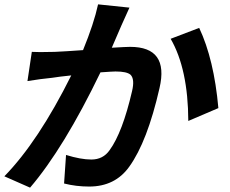

<svg xmlns="http://www.w3.org/2000/svg" viewBox="-37 -822 1057 881"><path d="M557 -787Q533 -735 520 -705L476 -603Q543 -607 560 -607Q739 -607 695 -418Q639 -172 556 -57Q491 34 372 34Q312 34 257 20L266 -111Q334 -90 382 -90Q436 -90 466 -133Q525 -214 569 -404Q582 -459 562 -479Q545 -494 493 -494Q481 -494 424 -490Q256 -142 101 39L-17 -13Q139 -173 290 -476Q232 -470 202 -465Q150 -460 89 -450L109 -584Q134 -582 214 -584Q261 -586 344 -592Q394 -714 413 -802ZM877 -694Q945 -550 965 -326L827 -267Q826 -506 746 -644Z"/></svg>

Font: KaiGen Gothic CN Bold
Style: Bold
Weight: 700
Designer: Ryoko NISHIZUKA  (kana & ideographs); Paul D. Hunt (Latin, Greek & Cyrillic); Wenlong ZHANG  (bopomofo); Sandoll Communi
Foundry: Adobe Systems Incorporated
Version: Version 1.002.20150501